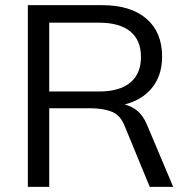

<svg xmlns="http://www.w3.org/2000/svg" viewBox="-20 -725 732 745"><path d="M88 0V-705H376Q487 -705 548 -652.5Q609 -600 609 -506Q609 -444 581.5 -400.5Q554 -357 504.5 -334Q455 -311 389 -311L407 -324H427Q468 -324 500.5 -304Q533 -284 552 -237L652 0H561L465 -233Q448 -278 414 -291.5Q380 -305 329 -305H171V0ZM171 -370H364Q444 -370 485.5 -404.5Q527 -439 527 -504Q527 -569 485.5 -603Q444 -637 364 -637H171Z"/></svg>

Font: Mulish ExtraLight
Style: Regular
Weight: 400
Version: Version 3.603